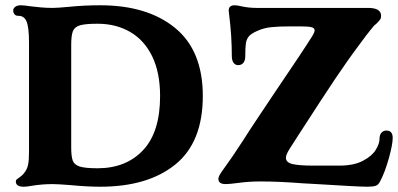

<svg xmlns="http://www.w3.org/2000/svg" viewBox="-20 -698 1509 728"><path d="M40 -10Q40 -15 43.5 -18Q47 -21 52 -24Q56 -27 61 -31Q66 -35 70 -40Q82 -54 86 -71.5Q90 -89 90 -120V-538Q90 -596 80 -618Q71 -638 50.3 -638H48.3Q40 -638 35 -644Q30 -650 30 -658Q30 -666 37.5 -672Q45 -678 60 -678Q69 -678 97 -674Q113 -672 134.5 -670Q156 -668 179 -668Q198 -668 240 -672Q298 -678 360 -678Q539 -678 644 -592Q749 -506 749 -334Q749 -159 645 -74.5Q541 10 360 10Q311 10 249 4Q199 0 179 0Q139 0 97 7Q81 10 70 10Q40 10 40 -10ZM587 -333.7Q587 -423 557 -484.5Q527 -546 473.3 -577Q419.5 -608 350 -608Q303.6 -608 283.3 -602Q263 -596 256.5 -580Q250 -564 250 -528V-140Q250 -105 255.8 -89.1Q261.7 -73.3 282.1 -66.6Q302.5 -60 350 -60Q457.9 -60 522.4 -128.5Q587 -197 587 -333.7ZM1181 0 1127 -3Q1038 -10 967 -10Q922 -10 880 -4Q849.7 0 835.5 0Q808 0 808 -20Q808 -31 827 -56Q858 -98 902 -166Q926 -204 958.5 -252.5Q991 -301 1027 -355Q1129 -505 1162 -558Q1173 -575 1173 -583Q1173 -592 1160.5 -595Q1148 -598 1117 -598H1082Q1037 -598 1008.5 -595Q980 -592 956 -581Q933 -571 924 -560.5Q915 -550 912.5 -535Q910 -520 910 -485Q910 -469 903 -460Q896 -451 883 -451Q872 -451 865.5 -460Q859 -469 859 -485Q859 -561 849 -641L847 -658.5Q847 -662 849 -668Q854 -678 869 -678Q879 -678 891 -675Q921 -668 952 -668H1376Q1425 -668 1425 -638Q1425 -629 1421 -623.5Q1417 -618 1407 -608Q1399 -602 1396 -598Q1389 -590 1382.5 -581.5Q1376 -573 1368 -563L1345 -532Q1297 -468 1249.5 -397Q1202 -326 1113 -188L1077.7 -133Q1064 -111 1064 -100Q1064 -82 1089 -76Q1114 -70 1169 -70H1266Q1321 -70 1355.5 -88Q1390 -106 1404.5 -129.5Q1419 -153 1419 -171Q1419 -187 1426.5 -195Q1434 -203 1445 -203Q1469 -203 1469 -175Q1469 -150 1454 -96.5Q1439 -43 1421 -10Q1415 3 1404.5 6.5Q1394 10 1371 10Q1341 10 1181 0Z"/></svg>

Font: Raigarh
Style: Regular
Weight: 400
Designer: jaikishan Patel
Foundry: MagicType
Version: Version 1.000;FEAKit 1.0